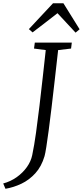

<svg xmlns="http://www.w3.org/2000/svg" viewBox="-110 -1008 515 1194"><path d="M-76 166 -90 133Q-44 120.5 -6.2 93.8Q31.5 67 57 31.2Q82.5 -4.5 90.5 -44Q103 -103.5 114 -182.5Q125 -261.5 135.5 -349.8Q146 -438 155.8 -527.2Q165.5 -616.5 174.5 -696.5L101.5 -706L106.5 -743H336.5L332 -706L251.5 -696.5Q240.5 -598.5 230.2 -507.8Q220 -417 210.5 -338.2Q201 -259.5 192.8 -197.2Q184.5 -135 178 -93.8Q171.5 -52.5 167 -37Q148 27.5 109.8 69.5Q71.5 111.5 23 134.5Q-25.5 157.5 -76 166ZM69.5 -827 219.5 -987.5H284.5L385 -826L360 -805Q332 -835 303.8 -865.5Q275.5 -896 247.5 -926Q209.5 -896.5 171.2 -866.8Q133 -837 92.5 -806.5Z"/></svg>

Font: Merriweather 36pt Light
Style: Italic
Weight: 300
Italic angle: -7.8°
Version: Version 2.101